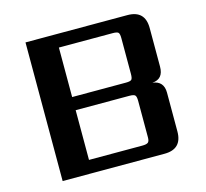

<svg xmlns="http://www.w3.org/2000/svg" viewBox="-93 -727 891 832"><g transform="rotate(-15 352.5 -311.0)"><path d="M89 -622H546Q625 -622 625 -543V-370Q625 -314 575 -311Q625 -305 625 -253V-79Q625 0 546 0H89ZM495 -87V-251Q495 -270 489.5 -276Q484 -282 464 -282H223V-59H462Q481 -59 488 -64.5Q495 -70 495 -87ZM495 -372V-532Q495 -552 489.5 -557.5Q484 -563 464 -563H223V-341H464Q484 -341 489.5 -346.5Q495 -352 495 -372Z"/></g></svg>

Font: Sarpanch SemiBold
Style: Regular
Weight: 600
Designer: Manushi Parikh (Devanagari and Latin), Jyotish Sonowal (Devanagari)
Foundry: Indian Type Foundry
Version: Version 2.004;PS 1.0;hotconv 1.0.78;makeotf.lib2.5.61930; tt